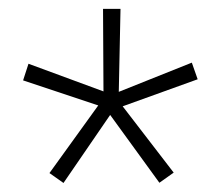

<svg xmlns="http://www.w3.org/2000/svg" viewBox="-20 -731 504 434"><path d="M340.3 -317.9 229 -471.2 123.5 -317.4 91.8 -339.8 202.1 -492.7 32.2 -549.3 44.4 -586.9 213.9 -524.4 212.9 -710.9H252.4L248.5 -523.4L413.6 -589.4L426.8 -551.8L257.3 -490.7L372.6 -340.8Z"/></svg>

Font: Roboto Slab ExtraLight
Style: Regular
Weight: 250
Designer: Google
Version: Version 2.000; ttfautohint (v1.8.1.43-b0c9)